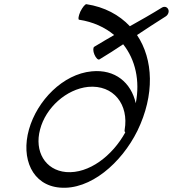

<svg xmlns="http://www.w3.org/2000/svg" viewBox="-20 -857 824 915"><path d="M454 -574C492 -597 530 -621 567 -646C625 -573 648 -473 627 -365C605 -463 529 -528 417 -517C280 -504 157 -378 118 -240C79 -101 134 26 265 37C410 50 559 -80 635 -234C718 -405 711 -574 633 -690C678 -720 724 -750 770 -779C781 -786 787 -801 782 -812C777 -824 764 -828 752 -821C702 -790 651 -761 599 -732C548 -786 478 -824 392 -837C386 -838 373 -822 363 -802C354 -781 351 -764 357 -763C423 -753 480 -727 524 -690C492 -672 461 -653 429 -634C423 -630 423 -613 430 -597C437 -580 448 -570 454 -574ZM295 -37C195 -46 143 -136 171 -240C198 -344 296 -432 400 -443C521 -454 595 -359 574 -238C573 -233 574 -229 577 -226C516 -115 404 -28 295 -37Z"/></svg>

Font: Nupuram Light Oblique
Style: Regular
Weight: 300
Designer: Santhosh Thottingal (santhosh.thottingal@gmail.com)
Foundry: SMC
Version: Version 1.000